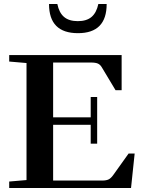

<svg xmlns="http://www.w3.org/2000/svg" viewBox="-20 -938 705 958"><path d="M369.1 -772.5Q224.6 -772.5 224.6 -918H266.1Q274.9 -874.5 299.6 -853.5Q324.2 -832.5 368.2 -832.5Q412.1 -832.5 436.8 -853.5Q461.4 -874.5 470.7 -918H512.2Q512.2 -772.5 369.1 -772.5ZM25.9 0V-32.2L112.3 -39.6V-623.5L25.9 -630.9V-663.1H586.9V-487.8H556.6L488.3 -601.6Q480.5 -615.2 468.8 -620.6Q457 -626 434.1 -626H245.1V-352.5H432.6V-454.1H464.8V-221.2H432.6V-315.4H245.1V-37.1H489.7Q510.7 -37.1 522.2 -43Q533.7 -48.8 544.9 -64.5L621.6 -171.9H651.9L633.8 0Z"/></svg>

Font: Elstob 10pt SemiBold
Style: Regular
Weight: 600
Designer: Peter S. Baker
Version: Version 1.015